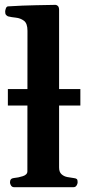

<svg xmlns="http://www.w3.org/2000/svg" viewBox="-20 -778 367 798"><path d="M38.6 0Q30.3 0 25.9 -6.8Q21.5 -13.7 21.5 -20Q21.5 -36.6 37.6 -38.1Q55.7 -39.6 74.7 -45.7Q93.8 -51.8 93.8 -65.9L94.2 -649.9Q94.2 -680.7 79.6 -691.7Q64.9 -702.6 45.9 -704.6Q26.9 -706.5 13.2 -710Q8.3 -712.4 4.9 -716.3Q1.5 -720.2 1.5 -729.5Q1.5 -735.4 4.4 -743.2Q7.3 -751 13.2 -751.5Q75.2 -755.4 129.4 -756.3Q183.6 -757.3 210.9 -757.8Q214.8 -757.8 220 -753.7Q225.1 -749.5 225.6 -737.8V-82Q225.6 -63 235.6 -54Q245.6 -44.9 259.5 -42.2Q273.4 -39.6 285.2 -38.1Q295.4 -37.1 299.1 -33.9Q302.7 -30.8 302.7 -20.5Q302.7 -14.2 298.3 -7.1Q293.9 0 285.6 0ZM12.7 -339.4V-407.7H314V-339.4Z"/></svg>

Font: Gelasio SemiBold
Style: Regular
Weight: 600
Designer: Eben Sorkin
Foundry: Eben Sorkin
Version: Version 1.008